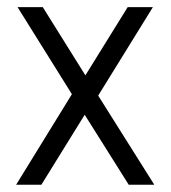

<svg xmlns="http://www.w3.org/2000/svg" viewBox="-20 -508 469 528"><path d="M97.7 -488.3 214.8 -300.8 331.1 -488.3H400.4L250 -245.1L404.3 0H334L212.9 -192.4L93.8 0H24.4L177.7 -249L28.3 -488.3Z"/></svg>

Font: Lohit Devanagari
Style: Regular
Weight: 400
Version: 2.95.4